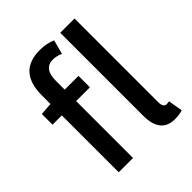

<svg xmlns="http://www.w3.org/2000/svg" viewBox="-225 -945 1093 1093"><g transform="rotate(-45 321.5 -398.5)"><path d="M106 -619Q106 -810 280 -810Q334 -810 377 -791L354 -705Q323 -719 294 -719Q221 -719 221 -620V-550H332V-458H221V0H106V-458H31V-544L106 -550ZM609 4Q582 13 547 13Q432 13 432 -129V-797H547V-123Q547 -81 574 -81Q584 -81 594 -83Z"/></g></svg>

Font: Noto Sans S Chinese Medium
Style: Regular
Weight: 500
Designer: Ryoko NISHIZUKA  (kana & ideographs); Paul D. Hunt (Latin, Greek & Cyrillic); Wenlong ZHANG  (bopomofo); Sandoll Communi
Foundry: Adobe Systems Incorporated
Version: Version 1.000;PS 1;hotconv 1.0.78;makeotf.lib2.5.61930